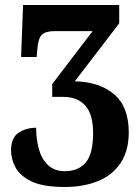

<svg xmlns="http://www.w3.org/2000/svg" viewBox="-20 -734 553 765"><path d="M238 11Q151 11 105 -11.5Q59 -34 41.5 -67.5Q24 -101 24 -135Q24 -185 54 -205Q84 -225 124 -225Q124 -181 134.5 -141.5Q145 -102 170.5 -77Q196 -52 239 -52Q292 -52 321.5 -86.5Q351 -121 351 -205Q351 -277 320.5 -312.5Q290 -348 232 -348H188V-399L349 -610H197Q161 -610 146.5 -595Q132 -580 129 -540L126 -507H64L72 -714H455V-641L278 -410Q377 -408 435 -358Q493 -308 493 -207Q493 -133 460.5 -84.5Q428 -36 370.5 -12.5Q313 11 238 11Z"/></svg>

Font: Noto Serif ExtraCondensed ExtraBold
Style: Regular
Weight: 800
Width: 2
Designer: Monotype Design Team
Foundry: Monotype Imaging Inc.
Version: Version 2.013; ttfautohint (v1.8.4.7-5d5b)